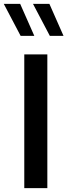

<svg xmlns="http://www.w3.org/2000/svg" viewBox="-28 -981 365 1001"><path d="M150.9 -793.9H79.6L-8.3 -960.9H77.1ZM303.2 -793.9H231.9L144 -960.9H229.5ZM218.8 0H98.6V-697.3H218.8Z"/></svg>

Font: Estedad-FD SemiBold
Style: Regular
Weight: 600
Designer: Amin Abedi
Version: Version 7.3